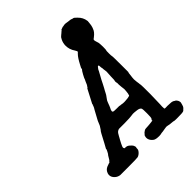

<svg xmlns="http://www.w3.org/2000/svg" viewBox="-223 -914 1057 1057"><g transform="rotate(-45 305.5 -385.0)"><path d="M472 -786Q477 -786 485 -784Q489 -783 492 -783Q499 -782 502 -782Q508 -781 514 -778Q518 -777 520 -777Q526 -776 539 -762Q561 -741 565 -712Q566 -708 565 -704.5Q564 -701 564 -694Q563 -679 559 -667Q557 -662 555 -657Q553 -650 546 -641Q538 -631 526 -622Q517 -616 516 -613Q515 -610 517 -602Q521 -590 523 -582Q525 -570 525 -547Q525 -524 523 -522Q522 -522 522 -502.5Q522 -483 523 -481Q525 -478 525 -410V-352L523 -349Q522 -347 522 -339Q520 -324 519 -315Q517 -305 520 -282Q521 -277 521.5 -272Q522 -267 522.5 -262Q523 -257 524 -254Q525 -251 525 -182L523 -104L522 -87Q522 -70 524.5 -69Q527 -68 545 -69Q553 -69 565 -68Q584 -68 593 -60Q596 -58 597 -58Q599 -58 604 -51Q611 -42 611 -30Q610 -24 607.5 -16.5Q605 -9 604 -6Q600 2 594 6Q592 8 591 9Q589 12 584 14Q576 17 540 17Q532 17 526.5 17Q521 17 517.5 16.5Q514 16 513 16Q512 16 512 16Q513 15 504 14Q494 13 483 12Q474 10 468 9Q462 8 459.5 8Q457 8 445.5 10Q434 12 428 13Q422 14 417 14Q412 15 408.5 16Q405 17 396 17Q376 17 366 13Q359 10 352 3Q344 -5 341 -14Q337 -25 340 -36Q342 -45 344 -45Q344 -45 347 -48Q354 -57 356 -57Q356 -57 359 -59Q365 -64 368 -64Q369 -64 373.5 -65Q378 -66 381.5 -65.5Q385 -65 390.5 -66Q396 -67 403 -67Q427 -69 430 -71Q431 -71 431 -72Q431 -73 429.5 -73.5Q428 -74 428 -74Q428 -74 430.5 -77Q433 -80 434 -82Q437 -87 437 -120Q437 -153 435 -157Q432 -163 425.5 -166Q419 -169 415 -169Q415 -169 414.5 -169.5Q414 -170 393 -172Q385 -173 380.5 -172.5Q376 -172 368 -171Q360 -170 359 -170Q358 -169 312 -168Q271 -168 268 -168Q262 -167 256 -163Q248 -158 239 -140Q237 -136 235 -132.5Q233 -129 228.5 -121Q224 -113 219 -103Q209 -84 210 -78Q211 -74 214 -71Q217 -68 218 -70Q219 -72 231 -69Q237 -67 243 -62Q245 -60 251 -54.5Q257 -49 259.5 -43.5Q262 -38 262 -36Q263 -34 263 -31.5Q263 -29 262 -28Q261 -27 261 -18.5Q261 -10 254 -2Q243 11 230 15Q221 17 157 17Q98 17 93 17Q76 15 64 4Q52 -7 49.5 -19Q47 -31 52 -42Q58 -58 75 -66Q80 -68 86 -70Q97 -73 102 -78Q109 -83 119 -102L124 -110L126 -111Q127 -112 133 -123.5Q139 -135 139 -136Q139 -137 139.5 -138Q140 -139 139 -138.5Q138 -138 138 -139Q138 -139 154 -168Q158 -175 163 -185Q186 -229 187 -229Q188 -229 192 -235Q193 -237 193.5 -237Q194 -237 195.5 -240Q197 -243 198.5 -245Q200 -247 200 -247Q200 -247 201 -249Q202 -249 204 -253Q206 -257 207.5 -260.5Q209 -264 209 -264.5Q209 -265 211.5 -270Q214 -275 214 -276.5Q214 -278 218 -285Q245 -336 246.5 -337.5Q248 -339 252.5 -347.5Q257 -356 257 -358Q257 -359 258 -362Q262 -368 260 -369Q260 -369 284 -415Q293 -432 296 -438Q302 -450 303 -450Q305 -449 308 -455Q310 -459 310 -459Q311 -458 315 -466.5Q319 -475 319 -476Q319 -477 322.5 -484Q326 -491 327 -493Q327 -497 339 -519Q347 -533 349 -536Q359 -546 356 -549Q355 -550 365 -568Q384 -605 399 -620Q406 -626 407 -628Q409 -632 401 -644Q382 -671 383 -703Q384 -722 392 -738Q399 -752 403 -754Q405 -755 409 -759Q413 -763 413 -763Q416 -763 416 -765Q416 -766 424 -772Q429 -775 429 -776V-777V-778L448 -785L446 -784H448Q449 -784 451.5 -784.5Q454 -785 458.5 -786Q463 -787 465.5 -786.5Q468 -786 472 -786ZM432 -495Q429 -495 425 -489Q418 -482 413 -469Q411 -465 408 -460Q404 -453 390 -427Q384 -415 378.5 -404Q373 -393 368 -384Q363 -375 361.5 -372.5Q360 -370 355 -360Q349 -348 346 -345Q344 -343 336 -331Q331 -325 328 -316.5Q325 -308 323.5 -305Q322 -302 321 -298Q320 -294 316 -286Q308 -272 308 -265Q308 -260 311.5 -258Q315 -256 340 -256Q358 -256 358 -256Q359 -254 370 -254Q378 -253 382 -252Q394 -251 402 -252Q407 -252 413 -253Q421 -253 431 -256Q433 -256 435 -257Q438 -259 438 -263Q438 -264 438 -264Q440 -265 442 -287Q443 -297 443 -302Q440 -323 439 -341Q439 -354 439 -356L438 -358V-355L437 -365L438 -376V-373L439 -375Q439 -377 439.5 -388.5Q440 -400 440 -405Q442 -432 442 -439Q440 -449 439 -462Q439 -471 438 -472Q437 -473 437 -476Q437 -486 436 -491Q435 -493 434 -494Q433 -495 432 -495ZM103 -74V-75Q103 -75 99 -73L96 -71Q100 -71 103 -74Z"/></g></svg>

Font: TT2020 Style E
Style: Italic
Weight: 400
Italic angle: -15°
Version: Version 0.2.000